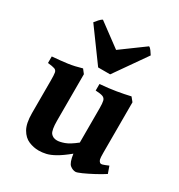

<svg xmlns="http://www.w3.org/2000/svg" viewBox="-177 -859 928 994"><g transform="rotate(30 287.0 -362.5)"><path d="M570.8 -59.6Q546.9 -43.9 514.4 -26.6Q481.9 -9.3 455.1 2.7Q428.2 14.6 419.9 14.6Q402.8 14.6 386.7 1.7Q370.6 -11.2 363.8 -61.5Q323.2 -28.3 294.2 -12Q265.1 4.4 242.7 9.5Q220.2 14.6 199.2 14.6Q168.9 14.6 139.9 2.4Q110.8 -9.8 92 -42.5Q73.2 -75.2 73.2 -136.2V-332.5Q73.2 -363.8 70.8 -377.2Q68.4 -390.6 56.2 -395Q43.9 -399.4 15.1 -402.3V-441.4Q68.8 -445.8 106.2 -450.9Q143.6 -456.1 186.5 -468.8L205.1 -444.8V-168Q205.1 -110.4 218.3 -94.2Q231.4 -78.1 255.4 -78.1Q272.5 -78.1 298.6 -87.4Q324.7 -96.7 363.8 -127.9V-332.5Q363.8 -361.8 360.4 -376.2Q356.9 -390.6 343.8 -395.8Q330.6 -400.9 300.3 -402.3V-441.4Q354 -445.8 396.2 -452.9Q438.5 -460 476.1 -468.8L495.6 -444.8V-143.6Q495.6 -113.8 498 -104.5Q500.5 -95.2 506.8 -89.8Q512.2 -85.4 521.7 -87.9Q531.2 -90.3 556.2 -101.1ZM323.2 -512.2H251.5L112.8 -702.1Q119.6 -711.4 130.6 -723.4Q141.6 -735.4 149.4 -738.8L286.6 -637.2L425.3 -738.8Q433.6 -735.4 441.9 -723.4Q450.2 -711.4 456.1 -702.1Z"/></g></svg>

Font: Gentium Book Plus
Style: Bold
Weight: 700
Designer: Victor Gaultney, Annie Olsen, Iska Routamaa, Becca Hirsbrunner
Foundry: SIL International
Version: Version 6.101